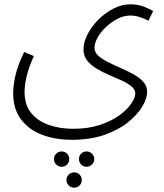

<svg xmlns="http://www.w3.org/2000/svg" viewBox="-20 -596 761 890"><path d="M41 -165Q41 -198 51 -244Q61 -290 92 -355L137 -336Q94 -242 94 -169Q94 -109 125 -71.5Q156 -34 207.5 -16.5Q259 1 318 1Q388 1 441.5 -16.5Q495 -34 532 -60.5Q569 -87 588 -115Q607 -143 607 -163Q607 -181 589.5 -195.5Q572 -210 545 -222.5Q518 -235 487 -248Q456 -261 428.5 -277.5Q401 -294 384 -315.5Q367 -337 367 -366Q367 -400 385.5 -436.5Q404 -473 435.5 -504.5Q467 -536 505.5 -556Q544 -576 584 -576Q620 -576 647.5 -565Q675 -554 690 -545L668 -500Q652 -509 629 -516.5Q606 -524 584 -524Q554 -524 525 -509Q496 -494 471.5 -471Q447 -448 432.5 -422Q418 -396 418 -374Q418 -354 435.5 -338Q453 -322 481 -308Q509 -294 540 -280.5Q571 -267 599 -251.5Q627 -236 644.5 -216.5Q662 -197 662 -171Q662 -140 639.5 -102Q617 -64 572.5 -28.5Q528 7 463 29.5Q398 52 313 52Q236 52 174.5 28.5Q113 5 77 -43Q41 -91 41 -165ZM381 106Q396 106 406.5 116.5Q417 127 417 141Q417 156 406.5 166.5Q396 177 381 177Q366 177 356 166.5Q346 156 346 141Q346 127 356 116.5Q366 106 381 106ZM266 106Q281 106 291 116.5Q301 127 301 141Q301 156 291 166.5Q281 177 266 177Q251 177 240.5 166.5Q230 156 230 141Q230 127 240.5 116.5Q251 106 266 106ZM324 203Q339 203 349 213.5Q359 224 359 238Q359 253 349 263.5Q339 274 324 274Q309 274 298.5 263.5Q288 253 288 238Q288 224 298.5 213.5Q309 203 324 203Z"/></svg>

Font: Noto Sans Arabic UI SmCn Lt
Style: Regular
Weight: 300
Width: 4
Designer: Monotype Design Team, Nadine Chahine and Nizar Qandah
Foundry: Monotype Imaging Inc.
Version: Version 2.010; ttfautohint (v1.8.4.7-5d5b)